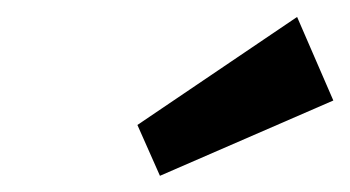

<svg xmlns="http://www.w3.org/2000/svg" viewBox="-20 -814 419 230"><path d="M171.6 -603.4 379.3 -693.6 335.9 -793.7 144.6 -664.3Z"/></svg>

Font: Secuela ExtLt
Style: Italic
Weight: 200
Italic angle: -8°
Designer: Fernando Haro
Foundry: deFharo
Version: Version 1.704